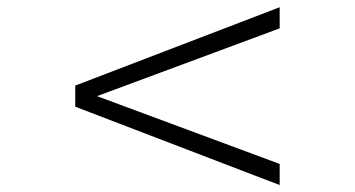

<svg xmlns="http://www.w3.org/2000/svg" viewBox="-20 -560 1002 542"><path d="M769.5 -37.6 192.4 -258.8V-318.4L769.5 -539.6V-480L253.9 -288.6L769.5 -97.2Z"/></svg>

Font: Dai Banna SIL Light
Style: Bold
Weight: 700
Designer: Victor Gaultney
Foundry: SIL International
Version: Version 2.001